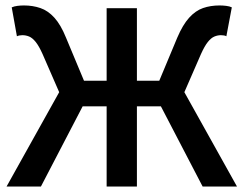

<svg xmlns="http://www.w3.org/2000/svg" viewBox="-20 -684 893 704"><path d="M4 0 197 -346 136 -486Q123 -515 111 -530Q99 -545 87 -550Q75 -555 62 -555Q57 -555 51.5 -554Q46 -553 42 -551L23 -657Q32 -661 44 -662.5Q56 -664 68 -664Q100 -664 128 -654.5Q156 -645 179.5 -619Q203 -593 222 -546L288 -388H371V-654H482V-388H564L630 -546Q650 -593 673.5 -619Q697 -645 724.5 -654.5Q752 -664 785 -664Q797 -664 809.5 -662.5Q822 -661 830 -657L810 -551Q807 -553 801.5 -554Q796 -555 790 -555Q778 -555 766 -550Q754 -545 742 -530Q730 -515 717 -486L656 -346L849 0H723L570 -294H482V0H371V-294H283L130 0Z"/></svg>

Font: Source Sans 3 SemiBold
Style: Regular
Weight: 600
Designer: Paul D. Hunt
Foundry: Adobe
Version: Version 3.046;hotconv 1.0.118;makeotfexe 2.5.65603